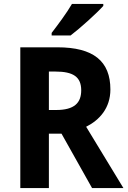

<svg xmlns="http://www.w3.org/2000/svg" viewBox="-20 -1047 647 974"><path d="M504 -1017V-1027H345C319 -982 275 -923 242 -880V-867H338C388 -905 471 -980 504 -1017ZM271 -807H83V-93H228V-369H292L447 -93H606L417 -404C485 -438 540 -499 540 -593C540 -737 454 -807 271 -807ZM261 -684C350 -684 392 -658 392 -589C392 -525 357 -489 265 -489H228V-684Z"/></svg>

Font: Noto Sans Kannada UI SemiCondensed
Style: Bold
Weight: 700
Width: 4
Designer: Jelle Bosma - Monotype Design Team
Foundry: Monotype Imaging Inc.
Version: Version 2.005